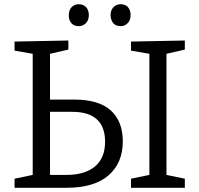

<svg xmlns="http://www.w3.org/2000/svg" viewBox="-20 -890 944 910"><path d="M49 0V-43L135 -61V-635L49 -650V-693L304 -698V-655L217 -635V-418H333Q448 -418 505 -366.5Q562 -315 562 -220Q562 -118 494.5 -59Q427 0 294 0ZM856 -655 769 -635V-61L856 -43V0H601V-43L688 -61V-635L601 -650V-693L856 -698ZM322 -360H217V-61H295Q382 -61 430 -101Q478 -141 478 -218Q478 -360 322 -360ZM552 -766Q529 -766 517 -780Q505 -794 504 -818Q504 -842 518 -856Q532 -870 552 -870Q574 -870 586.5 -856Q599 -842 599 -818Q599 -794 585 -780Q571 -766 552 -766ZM353 -766Q331 -766 318.5 -780Q306 -794 306 -818Q306 -842 319.5 -856Q333 -870 353 -870Q375 -870 388 -856Q401 -842 401 -818Q401 -794 387 -780Q373 -766 353 -766Z"/></svg>

Font: Bitter
Style: Regular
Weight: 400
Designer: Sol Matas, and Bitter project Authors
Foundry: Sol Matas
Version: Version 2.001